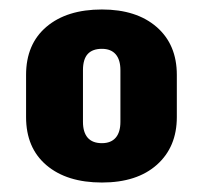

<svg xmlns="http://www.w3.org/2000/svg" viewBox="-20 -738 428 405"><path d="M195 -353Q121 -353 78 -389.5Q35 -426 35 -491V-580Q35 -645 78 -681.5Q121 -718 195 -718Q268 -718 310.5 -681Q353 -644 353 -580V-491Q353 -428 311 -390.5Q269 -353 195 -353ZM195 -436Q214 -436 224 -447.5Q234 -459 234 -481V-590Q234 -612 224 -623.5Q214 -635 195 -635Q175 -635 165 -624Q155 -613 155 -590V-481Q155 -459 165 -447.5Q175 -436 195 -436Z"/></svg>

Font: Pathway Extreme Condensed ExtraBold
Style: Regular
Weight: 800
Width: 3
Version: Version 1.001;gftools[0.9.26]